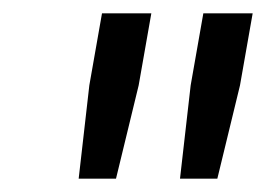

<svg xmlns="http://www.w3.org/2000/svg" viewBox="-20 -720 399 288"><path d="M98 -452H154L188 -592L207 -700H133L114 -592ZM250 -452H306L340 -592L359 -700H285L266 -592Z"/></svg>

Font: Fixel Display
Style: Italic
Weight: 400
Italic angle: -10°
Designer: AlfaBravo + MacPaw
Foundry: Kyrylo Tkachov, Marchela Mozhyna, Serhii Makarenko, Maria Weinstein, Zakhar Kryvoshyya
Version: Version 1.210;Glyphs 3.2 (3217)